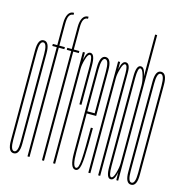

<svg xmlns="http://www.w3.org/2000/svg" viewBox="-114 -891 960 1000"><g transform="rotate(15 366.0 -391.0)"><path d="M48 3Q17 3 17 -58Q17 -119 17 -300.5Q17 -482 17 -544Q17 -606 48 -606Q79 -606 79 -544Q79 -482 79 -300.5Q79 -119 79 -58Q79 3 48 3ZM48 -8Q68 -8 68 -65Q68 -122 68 -300.5Q68 -479 68 -537Q68 -595 48 -595Q28 -595 28 -537Q28 -479 28 -300.5Q28 -122 28 -65Q28 -8 48 -8Z M122 0V-589H98V-600H122V-718.5Q122 -749.5 132 -767.2Q142 -785 161 -785H163V-774H161Q148 -774 140.5 -761.5Q133 -749 133 -717.5V-600H163V-589H133V0ZM200 0V-589H176V-600H200V-718.5Q200 -749.5 210 -767.2Q220 -785 239 -785H241V-774H239Q226 -774 218.5 -761.5Q211 -749 211 -717.5V-600H241V-589H211V0Z M313 -332Q313 -481 313 -538Q313 -595 299.5 -595Q288.5 -595 279.8 -564.5Q271 -534 271 -512L268 -528Q268 -553 275.8 -579.5Q283.5 -606 299.5 -606Q324 -606 324 -543.5Q324 -481 324 -332ZM260 0V-600H271V-545.5V0Z M381.5 3Q351 3 351 -80.5Q351 -164 351 -301Q351 -472.5 351 -539Q351 -605.5 382 -605.5Q413 -605.5 413 -541.5Q413 -477.5 413 -301Q413 -299 413 -296H358V-307.5H406L402 -302Q402 -470.5 402 -532.5Q402 -594.5 382 -594.5Q362 -594.5 362 -532.5Q362 -470.5 362 -302Q362 -166 362 -87Q362 -8 381.5 -8ZM381.5 -8Q389 -8 393.2 -20.8Q397.5 -33.5 399.2 -60.2Q401 -87 401.5 -129.2Q402 -171.5 402 -230H413Q413 -179 412.5 -140.5Q412 -102 410.5 -74.5Q409 -47 405.8 -30Q402.5 -13 396.5 -5Q390.5 3 381.5 3L380 -2Z M450 0V-600H461V-549V0ZM503 0V-421Q503 -505.5 503 -550.2Q503 -595 489 -595Q478.5 -595 469.8 -564.5Q461 -534 461 -512L458 -528Q458 -553 465.8 -579.5Q473.5 -606 490 -606Q514 -606 514 -556.8Q514 -507.5 514 -416V0Z M601 0 600 -36V-785H611V0ZM571 3Q547 3 547 -58Q547 -119 547 -301Q547 -484 547 -545Q547 -606 571 -606Q587.5 -606 595.2 -579.5Q603 -553 603 -528L600 -512Q600 -534 591.2 -564.5Q582.5 -595 572 -595Q558 -595 558 -537.5Q558 -480 558 -301Q558 -123 558 -65.5Q558 -8 572 -8Q582.5 -8 591.2 -38.5Q600 -69 600 -91L603 -75Q603 -50 595.2 -23.5Q587.5 3 571 3Z M681 3Q650 3 650 -58Q650 -119 650 -300.5Q650 -482 650 -544Q650 -606 681 -606Q712 -606 712 -544Q712 -482 712 -300.5Q712 -119 712 -58Q712 3 681 3ZM681 -8Q701 -8 701 -65Q701 -122 701 -300.5Q701 -479 701 -537Q701 -595 681 -595Q661 -595 661 -537Q661 -479 661 -300.5Q661 -122 661 -65Q661 -8 681 -8Z"/></g></svg>

Font: Anybody UltraCondensed Thin
Style: Regular
Weight: 100
Width: 1
Designer: Tyler Finck
Foundry: Etcetera Type Company
Version: Version 1.110